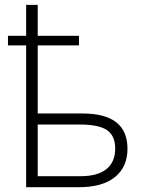

<svg xmlns="http://www.w3.org/2000/svg" viewBox="-20 -780 609 800"><path d="M13.2 -590.8V-630.9H88.9V-759.8H137.2V-630.9H309.1V-590.8H137.2V-307.1H324.2Q511.2 -307.1 511.2 -160.2Q511.2 -84.5 459 -42.2Q406.7 0 309.1 0H88.9V-590.8ZM137.2 -45.9H316.9Q386.2 -45.9 423.1 -75.2Q460 -104.5 460 -161.1Q460 -213.9 426.3 -237.5Q392.6 -261.2 311 -261.2H137.2Z"/></svg>

Font: Open Sans Light
Style: Regular
Weight: 300
Foundry: Ascender Corporation
Version: Version 1.10